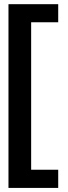

<svg xmlns="http://www.w3.org/2000/svg" viewBox="-20 -742 332 940"><path d="M21.5 178V-721.5H265V-633H132.5V89H265V178Z"/></svg>

Font: Anybody SemiBold
Style: Regular
Weight: 600
Designer: Tyler Finck
Foundry: Etcetera Type Company
Version: Version 1.010; ttfautohint (v1.8.3) -l 8 -r 50 -G 200 -x 14 